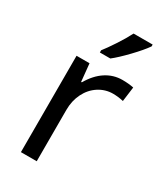

<svg xmlns="http://www.w3.org/2000/svg" viewBox="-191 -845 795 925"><g transform="rotate(30 206.5 -383.0)"><path d="M335 -545.9Q370.6 -545.9 397.9 -540L387.2 -459Q357.4 -465.8 329.1 -465.8Q286.6 -465.8 250.2 -442.4Q213.9 -418.9 193.4 -377.7Q172.9 -336.4 172.9 -286.1V0H85V-536.1H157.2L167 -438H170.9Q201.7 -491.2 243.7 -518.6Q285.6 -545.9 335 -545.9ZM174.3 -618.2Q192.9 -641.6 221.4 -684.8Q250 -728 269.5 -766.1H375.5V-755.9Q354 -724.6 308.6 -677.2Q263.2 -629.9 232.4 -606H174.3Z"/></g></svg>

Font: Noto Sans Southeast Asian
Style: Regular
Weight: 400
Designer: Monotype Design Team
Foundry: Monotype Imaging Inc.
Version: Version 1.06 uh; ttfautohint (v1.4.1)